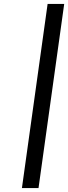

<svg xmlns="http://www.w3.org/2000/svg" viewBox="-20 -720 345 972"><path d="M91 232 221 -700H305L175 232Z"/></svg>

Font: Josefin Slab
Style: Bold Italic
Weight: 700
Italic angle: -12°
Designer: Santiago Orozco
Foundry: Typemade
Version: Version 2.000